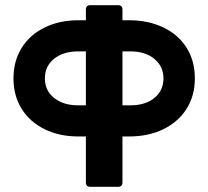

<svg xmlns="http://www.w3.org/2000/svg" viewBox="-20 -720 803 740"><path d="M452 -314H482Q540 -314 575 -342.5Q610 -371 610 -418Q610 -464 575 -493Q540 -522 482 -522H452ZM311 -314V-522H282Q224 -522 188.5 -493.5Q153 -465 153 -418Q153 -371 188.5 -342.5Q224 -314 282 -314ZM452 -642H477Q552 -642 610 -614Q668 -586 699.5 -535.5Q731 -485 731 -418Q731 -351 699 -300.5Q667 -250 609.5 -222Q552 -194 477 -194H452V-17Q452 0 435 0H328Q311 0 311 -17V-194H283Q209 -194 152 -222Q95 -250 63.5 -300.5Q32 -351 32 -418Q32 -485 63.5 -535.5Q95 -586 152 -614Q209 -642 283 -642H311V-683Q311 -700 328 -700H435Q452 -700 452 -683Z"/></svg>

Font: Barlow
Style: Bold
Weight: 700
Designer: Jeremy Tribby
Foundry: Jeremy Tribby
Version: Version 1.101 August 23, 2024